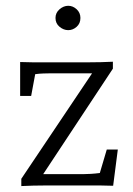

<svg xmlns="http://www.w3.org/2000/svg" viewBox="-20 -625 447 647"><path d="M111.3 -16.6 109.4 -38.1H258.8Q271.5 -38.1 286.1 -39.1Q300.8 -40 316.4 -42L339.8 -121.1H377L361.3 1Q337.9 0 318.4 0Q298.8 0 279.3 0H132.8Q113.3 0 92.3 0.5Q71.3 1 51.8 2V-22.5L304.7 -399.4L301.8 -377.9H149.4Q139.6 -377.9 126 -377.4Q112.3 -377 98.6 -375L85 -301.8H47.9V-416Q71.3 -415 90.3 -415Q109.4 -415 127.9 -415H278.3Q298.8 -415 319.3 -415.5Q339.8 -416 360.4 -417V-393.6ZM210 -523.4Q194.3 -523.4 180.7 -534.7Q167 -545.9 167 -564.5Q167 -582 180.7 -593.8Q194.3 -605.5 210 -605.5Q225.6 -605.5 238.3 -593.8Q251 -582 251 -564.5Q251 -545.9 238.3 -534.7Q225.6 -523.4 210 -523.4Z"/></svg>

Font: Crimson Pro ExtraLight
Style: Regular
Weight: 250
Designer: Jacques Le Bailly
Foundry: Baron von Fonthausen
Version: Version 1.003